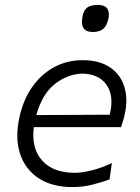

<svg xmlns="http://www.w3.org/2000/svg" viewBox="-20 -750 568 780"><path d="M274.5 10Q192.5 10 138 -25.2Q83.5 -60.5 62 -123.8Q40.5 -187 58.5 -271.5Q73.5 -343 110 -395.5Q146.5 -448 199.2 -476.8Q252 -505.5 315.5 -505.5Q384.5 -505.5 427.2 -476.2Q470 -447 485.2 -397.2Q500.5 -347.5 487 -287Q484.5 -274 480 -259.5Q475.5 -245 471.5 -233.5H117.5Q106.5 -148 151 -98Q195.5 -48 284 -48Q313.5 -48 353.2 -58Q393 -68 434.5 -87.5L425 -21Q398 -11 357.8 -0.5Q317.5 10 274.5 10ZM315 -451Q253.5 -449 202.2 -408.2Q151 -367.5 127.5 -282.5L426 -284Q427 -289.5 428 -294Q442.5 -363 412.2 -406Q382 -449 315 -451ZM357 -620Q300 -620 316.5 -689Q322.5 -713 337.5 -721.5Q352.5 -730 378.5 -730Q405 -730 415.5 -715.2Q426 -700.5 420.5 -674Q413.5 -644 398.5 -632Q383.5 -620 357 -620Z"/></svg>

Font: Commissioner Flair Light
Style: Italic
Weight: 300
Italic angle: -12°
Designer: Kostas Bartsokas
Foundry: Kostas Bartsokas
Version: Version 1.000; ttfautohint (v1.8.3)